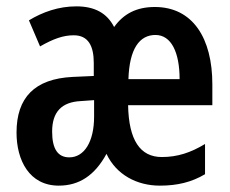

<svg xmlns="http://www.w3.org/2000/svg" viewBox="-20 -640 723 604"><path d="M467 -618C410 -618 369 -597 339 -555C317 -598 279 -620 220 -620C164 -620 114 -602 71 -576L106 -494C148 -518 179 -529 212 -529C258 -529 275 -495 275 -442V-401L208 -398C89 -392 32 -333 32 -223C32 -136 72 -56 165 -56C229 -56 278 -88 315 -156C346 -90 411 -56 483 -56C538 -56 583 -67 625 -92V-187C580 -160 539 -146 489 -146C421 -146 385 -199 383 -309H648V-375C648 -519 587 -618 467 -618ZM469 -530C519 -530 545 -475 545 -391H384C387 -487 419 -530 469 -530ZM234 -322 276 -325V-273C276 -194 245 -145 198 -145C163 -145 144 -170 144 -226C144 -288 174 -319 234 -322Z"/></svg>

Font: Noto Sans Malayalam UI ExtraCondensed SemiBold
Style: Regular
Weight: 600
Width: 2
Designer: Jelle Bosma - Monotype Design Team
Foundry: Monotype Imaging Inc.
Version: Version 2.104